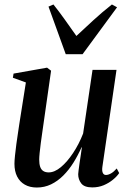

<svg xmlns="http://www.w3.org/2000/svg" viewBox="-20 -826 576 857"><path d="M144.5 11Q113 11 90.8 -1.8Q68.5 -14.5 56.5 -38Q44.5 -61.5 44.5 -95Q44.5 -108.5 47 -132.5Q49.5 -156.5 53.2 -184.2Q57 -212 60.8 -236.2Q64.5 -260.5 66.5 -274.5L95.5 -458L37.5 -479L40.5 -497.5L190 -524L208 -510.5L175 -279Q172.5 -261 169 -237Q165.5 -213 162.2 -188.5Q159 -164 157 -144Q155 -124 155 -114Q155 -94.5 159.2 -81.8Q163.5 -69 173 -62.8Q182.5 -56.5 197.5 -56.5Q223.5 -56.5 251.8 -80Q280 -103.5 306.2 -143Q332.5 -182.5 351 -230L393 -514H500L437 -81.5Q434.5 -64 438.8 -54.5Q443 -45 453 -45Q463 -45 475.5 -52Q488 -59 501 -74L512 -53.5Q502 -38.5 484 -23.8Q466 -9 442.8 0.8Q419.5 10.5 392 10.5Q356.5 10.5 342.8 -7.2Q329 -25 329 -48.5Q329 -52.5 330.8 -66.2Q332.5 -80 335.2 -98.5Q338 -117 340.8 -135.8Q343.5 -154.5 345.5 -168.5H344Q328 -132.5 307.8 -100Q287.5 -67.5 262.5 -42.5Q237.5 -17.5 208 -3.2Q178.5 11 144.5 11ZM273.5 -584 196.5 -796.5 218.5 -806Q242.5 -776 268.2 -740Q294 -704 321 -665.5Q358 -700 396.2 -735.2Q434.5 -770.5 479.5 -806L502.5 -793.5L348.5 -584Z"/></svg>

Font: Merriweather 120pt Medium
Style: Italic
Weight: 500
Italic angle: -7.8°
Version: Version 2.101